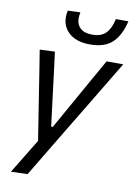

<svg xmlns="http://www.w3.org/2000/svg" viewBox="-100 -800 745 1059"><g transform="rotate(10 272.5 -271.0)"><path d="M37.5 195Q66 147.5 96.5 98.5Q126.5 49 155.5 1.5Q148 -46 140.5 -94Q133 -141.5 125.5 -188.5L111.5 -278Q103 -331 94.5 -387Q85.5 -442.5 77 -496L161.5 -499.5Q169.5 -435 177.5 -374Q185 -312.5 193 -248L213 -88.5H222L312 -248.5Q347.5 -312 381.8 -372.8Q416 -433.5 451.5 -496H545Q521 -456 498.5 -419Q476 -381.5 449 -336.8Q422 -292 384.5 -229.5L300 -90Q242.5 5.5 202.8 71.8Q163 138 130.5 192ZM344.5 -572Q260 -572 218.5 -617.5Q188 -650.5 188 -698Q188 -715.5 192 -734.5L262.5 -737Q258.5 -719 258.5 -704Q258.5 -674 274 -655.5Q296.5 -627.5 347.5 -627.5Q398.5 -627.5 424.5 -654.8Q450.5 -682 461.5 -734.5H531.5Q515.5 -660 472.8 -616Q430 -572 344.5 -572Z"/></g></svg>

Font: Heraclito
Style: Italic
Weight: 400
Italic angle: -12°
Designer: Kostas Bartsokas (font) & Cristiano Sobral (main changes)
Foundry: Kostas Bartsokas (font) & Cristiano Sobral (main changes)
Version: Version 1.00;July 8, 2020;FontCreator 13.0.0.2655 64-bit